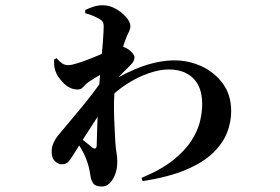

<svg xmlns="http://www.w3.org/2000/svg" viewBox="-20 -627 1040 713"><path d="M380.3 -256 377.9 -315.2Q449.6 -360.1 511.6 -381.5Q573.6 -402.8 628.3 -402.8Q681.2 -402.8 729.3 -380.5Q777.3 -358.1 807.9 -316.1Q838.5 -274.1 838.5 -213.8Q838.5 -174 823.3 -134.7Q808 -95.4 771.4 -59.6Q734.7 -23.8 670.9 3.3Q607.1 30.4 509.5 45.7L505.5 33.6Q579.4 2.9 624 -33.1Q668.6 -69.2 692 -106.3Q715.3 -143.4 723.1 -178Q730.9 -212.6 730.9 -239.8Q730.9 -283 715.7 -311.4Q700.5 -339.8 672.9 -354.4Q645.3 -369.1 606.4 -369.1Q572.6 -369.1 531.4 -354.7Q490.1 -340.3 450.3 -314.7Q410.5 -289 380.3 -256ZM364.7 -336.2 369 -234.6Q349.8 -204 331.4 -176.1Q313 -148.1 294.5 -119.2Q276 -90.3 254.7 -55.9Q243.3 -37.4 234.7 -27.2Q226 -16.9 209.3 -16.9Q195.7 -16.9 183.8 -28.6Q171.8 -40.2 171.8 -62.9Q171.8 -80.7 178.2 -95.1Q184.5 -109.6 194.2 -122.1Q235 -170.9 280.2 -225.2Q325.5 -279.5 364.7 -336.2ZM307.7 -321.8Q297.2 -313.4 289.1 -304Q281 -294.6 268.1 -294.6Q240.2 -294.6 216.3 -318.1Q192.5 -341.5 184.5 -366.8Q181.8 -376.3 181.2 -386.3Q180.5 -396.4 181.3 -407L190.2 -410.8Q200.6 -398.7 210.2 -391.9Q219.8 -385.1 233.5 -385.1Q245.8 -385.1 269.2 -392.6Q292.6 -400.1 320.1 -411.1Q347.6 -422.1 371.9 -433Q396.1 -444 409.7 -450.9Q419.6 -455.4 428.3 -454.9Q437.1 -454.4 446.3 -449.7Q459.2 -443.5 469.3 -432.7Q479.5 -421.8 479.5 -414.8Q479.5 -406.3 475.4 -398.9Q471.4 -391.4 461.9 -382.7Q450.1 -371.6 434.7 -355.6Q419.3 -339.7 404.8 -323.3Q390.2 -306.8 380.6 -292.5L382.9 -339.6Q385.9 -345.4 388.9 -355.1Q391.9 -364.8 393.4 -370.5Q380.8 -364.6 363.9 -355.6Q347 -346.6 331.8 -337.3Q316.6 -327.9 307.7 -321.8ZM252.6 -115.8 259.8 -131.1Q266 -125.3 278.3 -114.9Q290.6 -104.5 302.9 -95.3Q315.1 -86.1 319.7 -81Q339.2 -66.1 339.2 -89.7Q339.9 -109.8 340.7 -144.8Q341.5 -179.8 343.4 -220.9Q345.2 -262 347.5 -299.1Q350.7 -341.4 355 -388.1Q359.3 -434.8 362.2 -473.4Q365 -512 365 -528.3Q365 -540.9 361 -546.7Q357 -552.5 346.2 -558.4Q338.5 -562.6 325.8 -568.2Q313.1 -573.7 296.5 -577.9V-590Q313.8 -598.1 329.2 -602.8Q344.5 -607.5 361.9 -607.5Q386.4 -607.5 409.6 -594.5Q432.7 -581.5 448.5 -563.3Q464.2 -545.1 464.2 -529.7Q464.2 -519.4 457.6 -506.6Q451 -493.8 444.8 -476.7Q438.8 -461.6 432.5 -435Q426.2 -408.5 420.1 -378.5Q414 -348.6 409.9 -320.9Q405.7 -293.3 404.5 -276.7Q402.9 -250.4 403.3 -218.1Q403.7 -185.9 405.5 -154.7Q407.3 -123.5 408.3 -99.3Q410 -73.6 412.8 -58.8Q415.6 -44 415.6 -27.2Q415.6 11.2 398.9 38.4Q382.2 65.6 358.5 65.6Q335.3 65.6 327.3 55.4Q319.2 45.2 316.2 27.8Q313.9 10.9 310 -5.5Q306 -21.8 298.8 -39.7Q294.1 -51.7 287.4 -64.3Q280.8 -76.9 272.1 -90.1Q263.5 -103.4 252.6 -115.8Z"/></svg>

Font: Noto Serif HK
Style: Regular
Weight: 200
Designer: Ryoko NISHIZUKA 西塚涼子 (kana & ideographs); Frank Grießhammer (Latin, Greek & Cyrillic); Wenlong ZHANG 张文龙 (bopomofo); San
Foundry: Adobe
Version: Version 2.001;hotconv 1.1.0;makeotfexe 2.6.0